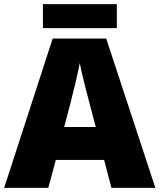

<svg xmlns="http://www.w3.org/2000/svg" viewBox="-20 -995 766 922"><path d="M541 -975H186V-860H541ZM515 -93H726L490 -810H233L0 -93H212L248 -227H480ZM409 -502 440 -385H288L319 -502C331 -549 354 -643 363 -692C372 -643 399 -540 409 -502Z"/></svg>

Font: Noto Sans Telugu UI Black
Style: Regular
Weight: 900
Designer: Jelle Bosma - Monotype Design Team
Foundry: Monotype Imaging Inc.
Version: Version 2.005